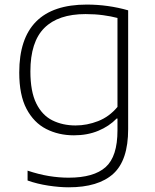

<svg xmlns="http://www.w3.org/2000/svg" viewBox="-20 -568 662 818"><path d="M272.5 230Q233.5 230 185.8 222.8Q138 215.5 97.5 201V159Q145.5 175 188.5 182Q231.5 189 272.5 189Q379.5 189 430 144Q480.5 99 480.5 -12.5V-63H477Q445 -30 398.8 -10.8Q352.5 8.5 295 8.5Q229.5 8.5 176.8 -18.5Q124 -45.5 93 -104.2Q62 -163 62 -259Q62 -548.5 349.5 -548.5Q440 -548.5 526 -524V-18Q526 115 462.5 172.5Q399 230 272.5 230ZM302 -33.5Q350.5 -33.5 398 -52Q445.5 -70.5 480.5 -112.5V-491.5Q454 -498.5 419.8 -503.2Q385.5 -508 344.5 -508Q228 -508 168.8 -448.8Q109.5 -389.5 109.5 -264Q109.5 -178 134.5 -127.5Q159.5 -77 203.2 -55.2Q247 -33.5 302 -33.5Z"/></svg>

Font: Encode Sans Expanded ExtraLight
Style: Regular
Weight: 200
Width: 7
Designer: Multiple Designers
Foundry: Impallari Type
Version: Version 3.000; ttfautohint (v1.8.3) -l 8 -r 50 -G 200 -x 14 